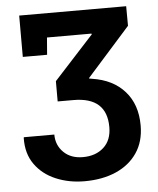

<svg xmlns="http://www.w3.org/2000/svg" viewBox="-52 -756 666 811"><g transform="rotate(-5 281.0 -350.5)"><path d="M274.4 10.3Q208 10.3 152.6 -13.2Q97.2 -36.6 64.7 -82.3Q32.2 -127.9 33.7 -194.3L34.7 -197.3H163.6Q163.6 -152.3 194.1 -122.1Q224.6 -91.8 275.9 -91.8Q330.6 -91.8 364.3 -122.6Q397.9 -153.3 397.9 -208.5Q397.9 -335.4 256.8 -335.4H189.9V-421.4L358.4 -605.5L356.9 -608.4H168.5L162.6 -535.6H59.6V-710.9H513.2L513.7 -627.9L331.1 -422.9V-419.9Q332.5 -419.9 335.7 -419.4Q338.9 -418.9 343.3 -418Q431.2 -404.8 480.7 -348.9Q530.3 -293 530.3 -204.1Q530.3 -136.2 498 -88.4Q465.8 -40.5 408.2 -15.1Q350.6 10.3 274.4 10.3Z"/></g></svg>

Font: Roboto Slab SemiBold
Style: Regular
Weight: 600
Designer: Google
Version: Version 2.001; ttfautohint (v1.8.3)